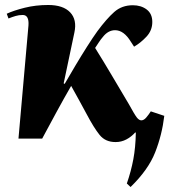

<svg xmlns="http://www.w3.org/2000/svg" viewBox="-20 -555 678 769"><path d="M239 -219Q258 -252 281.5 -291.5Q305 -331 328.5 -368Q352 -405 370 -430Q407 -480 437.5 -507Q468 -534 512 -534Q545 -534 567.5 -517Q590 -500 590 -467Q590 -433 566.5 -408Q543 -383 517 -368L504 -388Q476 -434 441 -434Q413 -434 392 -407Q384 -398 375.5 -385Q367 -372 361 -363Q396 -307 429 -251Q462 -195 496 -138Q519 -96 528 -84.5Q537 -73 546 -73Q556 -73 565.5 -84Q575 -95 584 -109L638 -91Q629 -15 601.5 55Q574 125 503 194L488 180Q505 131 514 83Q523 35 524 -23L522 -25Q506 -7 486 3.5Q466 14 443 14Q402 14 379 -14.5Q356 -43 327 -98Q311 -128 295.5 -156Q280 -184 265 -211Q235 -159 206.5 -106.5Q178 -54 149 0H54L94 -453Q97 -495 71 -495Q56 -495 42.5 -491Q29 -487 14 -481L7 -500Q35 -513 79 -524Q123 -535 173 -535Q233 -535 261 -505.5Q289 -476 278 -425L235 -221Z"/></svg>

Font: Literata 72pt ExtraBold
Style: Italic
Weight: 800
Italic angle: -2°
Designer: Latin by Veronika Burian and Jose Scaglione. Greek by Irene Vlachou. Cyrillic by Vera Evstafieva
Foundry: TypeTogether
Version: Version 3.002